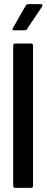

<svg xmlns="http://www.w3.org/2000/svg" viewBox="-20 -911 226 931"><path d="M50 -764Q36 -764 43 -776L105 -884Q110 -891 117 -891H177Q183 -891 185 -887.5Q187 -884 184 -879L111 -770Q107 -764 99 -764ZM54 0Q44 0 44 -10V-690Q44 -700 54 -700H130Q140 -700 140 -690V-10Q140 0 130 0Z"/></svg>

Font: Barlow Condensed Medium
Style: Regular
Weight: 500
Width: 3
Designer: Jeremy Tribby
Foundry: Tribby Type
Version: Version 1.422;hotconv 1.0.109;makeotfexe 2.5.65596